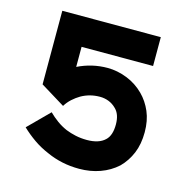

<svg xmlns="http://www.w3.org/2000/svg" viewBox="-95 -717 789 804"><g transform="rotate(15 300.0 -314.5)"><path d="M505 -625V-500H195V-413Q256 -443 324 -443Q366 -443 408 -426.5Q450 -410 482 -378Q510 -350 526.5 -311.5Q543 -273 543 -223Q543 -171 526.5 -131.5Q510 -92 481 -63Q449 -34 407 -19Q365 -4 317 -4Q278 -4 243 -11.5Q208 -19 177 -33Q141 -48 111 -69Q81 -90 56 -114L145 -203Q162 -186 182 -171.5Q202 -157 225 -147Q245 -139 268 -134Q291 -129 317 -129Q369 -129 395 -154Q418 -175 418 -223Q418 -268 394 -290Q380 -304 362 -311Q344 -318 324 -318Q280 -318 243 -297Q226 -287 210.5 -273Q195 -259 184 -241L78 -306V-307V-500V-625Z"/></g></svg>

Font: Eyechart
Style: Regular
Weight: 400
Designer: Peter Wiegel
Foundry: Peter Wiegel
Version: Version 1.000